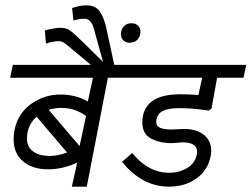

<svg xmlns="http://www.w3.org/2000/svg" viewBox="-20 -699 942 719"><path d="M305 0H249L269 -90Q215 -65 160 -65Q102 -65 66.5 -94.5Q31 -124 31 -178Q31 -194 34 -210Q46 -273 95.5 -309Q145 -345 206 -345Q264 -345 309 -319L328 -408H18L28 -456H492L482 -408H384ZM162 -288 278 -152 302 -264Q288 -276 264 -285.5Q240 -295 208 -295Q188 -295 162 -288ZM165 -115Q198 -115 231 -128L117 -262Q81 -230 81 -180Q81 -148 104.5 -131.5Q128 -115 165 -115Z M377 -599 412 -437H343L269 -499L253 -512Q233 -530 222 -537.5Q211 -545 200 -545Q189 -545 173 -541.5Q157 -538 152 -536L148 -585Q154 -587 173.5 -591Q193 -595 205 -595Q227 -595 240.5 -586Q254 -577 275 -556L293 -539L366 -467L338 -568Q337 -572 332 -590.5Q327 -609 318 -619Q309 -629 297 -629Q286 -629 273 -626.5Q260 -624 255 -622L250 -669Q255 -671 271.5 -675Q288 -679 302 -679Q337 -679 352.5 -657.5Q368 -636 377 -599ZM506 -580Q506 -563 495 -551Q484 -539 466 -539Q451 -539 442 -547.5Q433 -556 433 -570Q433 -577 434 -580Q436 -594 446.5 -603Q457 -612 472 -612Q488 -612 497 -603Q506 -594 506 -580Z M566 -251Q565 -248 565 -243Q565 -226 580.5 -220Q596 -214 624 -214Q633 -214 644 -215Q655 -216 665 -216H670Q716 -216 743.5 -194Q771 -172 771 -135Q771 -129 769 -115Q759 -62 716 -31Q673 0 613 0Q512 0 437 -93L475 -126Q535 -52 614 -52Q651 -52 681 -70Q711 -88 717 -121Q718 -124 718 -131Q718 -166 663 -166L640 -164L622 -163Q578 -163 545 -180.5Q512 -198 513 -244Q513 -250 515 -264Q531 -346 655 -346Q692 -346 723 -343L737 -408H435L445 -456H902L892 -408H793L772 -292L761 -285L739 -288Q695 -294 651 -294Q611 -294 590.5 -284Q570 -274 566 -251Z"/></svg>

Font: Cambay Devanagari
Style: Italic
Weight: 400
Italic angle: -11°
Designer: Pooja Saxena
Foundry: Pooja Saxena
Version: Version 1.018;PS 001.018;hotconv 1.0.70;makeotf.lib2.5.58329